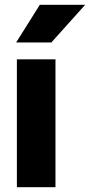

<svg xmlns="http://www.w3.org/2000/svg" viewBox="-20 -776 373 796"><path d="M210 0H50V-530H210ZM145 -756H333L193 -600Q193 -600 178.5 -600Q164 -600 142 -600Q120 -600 98 -600Q76 -600 61.5 -600Q47 -600 47 -600Z"/></svg>

Font: Roundo Variable
Style: Regular
Weight: 200
Designer: Shiva Nallaperumal
Foundry: Indian Type Foundry
Version: Version 2.000